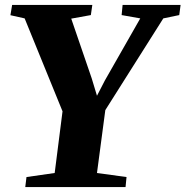

<svg xmlns="http://www.w3.org/2000/svg" viewBox="-20 -763 756 783"><path d="M83 0 88 -41 203 -57.5 235 -309 80.5 -688 22.5 -701 29.5 -743H356.5L350.5 -701.5L270.5 -687L354 -443.5L375.5 -372.5L407.5 -434.5L552 -688L476 -701.5L480 -743H716.5L711 -701.5L646 -688L409.5 -314L375.5 -57.5L496 -41L492 0Z"/></svg>

Font: Merriweather 60pt Black
Style: Italic
Weight: 900
Italic angle: -7.8°
Version: Version 2.101